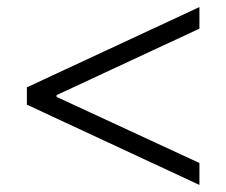

<svg xmlns="http://www.w3.org/2000/svg" viewBox="-20 -555 640 543"><path d="M544 -32 56 -259V-308L544 -535V-474L140 -286V-281L544 -94Z"/></svg>

Font: Nunito Sans 6pt Light
Style: Regular
Weight: 300
Version: Version 3.101;gftools[0.9.27]